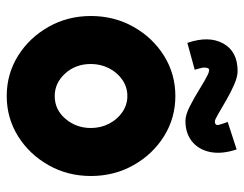

<svg xmlns="http://www.w3.org/2000/svg" viewBox="-101 -647 762 600"><g transform="rotate(90 280.0 -347.0)"><path d="M280 13Q211 13 154.2 -22.5Q97.5 -58 63.8 -117.8Q30 -177.5 30 -250Q30 -323 63.8 -383Q97.5 -443 154.2 -478.5Q211 -514 280 -514Q349 -514 405.8 -478.5Q462.5 -443 496.2 -383Q530 -323 530 -250Q530 -177.5 496.2 -117.8Q462.5 -58 405.8 -22.5Q349 13 280 13ZM280 -137Q323 -137 351.5 -170.8Q380 -204.5 380 -250Q380 -281.5 366.2 -307.5Q352.5 -333.5 329.8 -348.8Q307 -364 280 -364Q252 -364 229.2 -348.2Q206.5 -332.5 193.2 -306.5Q180 -280.5 180 -250Q180 -202 209.8 -169.5Q239.5 -137 280 -137ZM358 -545.5Q339 -545.5 312.2 -559.2Q285.5 -573 259.2 -589.2Q233 -605.5 214.5 -614.8Q196 -624 193 -615.5Q190 -606.5 191.8 -598Q193.5 -589.5 198 -574.5L114 -551.5Q91 -618.5 115.8 -663.5Q140.5 -708.5 202 -708.5Q220 -708.5 244.5 -697.8Q269 -687 293.2 -673Q317.5 -659 335.8 -648.2Q354 -637.5 359 -637.5Q373.5 -637.5 370 -650.5Q366.5 -663.5 361 -677.5L447 -705.5Q462.5 -658.5 455 -622.5Q447.5 -586.5 422 -566Q396.5 -545.5 358 -545.5Z"/></g></svg>

Font: Urbanist Black
Style: Regular
Weight: 900
Designer: Corey Hu
Foundry: Corey Hu
Version: Version 1.330; ttfautohint (v1.8.4.7-5d5b)